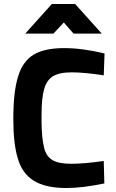

<svg xmlns="http://www.w3.org/2000/svg" viewBox="-20 -934 583 966"><path d="M314 12Q393 12 505 -11L502 -124Q402 -110 338 -110Q274 -110 243 -129Q212 -148 202 -191Q190 -237 189 -319V-356Q189 -440 202 -485Q214 -530 246 -550Q278 -570 341 -570Q403 -570 502 -555L506 -665Q394 -692 303 -692Q204 -692 149 -659Q93 -624 71 -549Q47 -472 47 -337Q47 -211 69 -139Q90 -63 148 -26Q207 12 314 12ZM241 -914 107 -765H249L301 -821L350 -765H492L358 -914Z"/></svg>

Font: Online Auction - Bold
Style: Bold
Weight: 500
Designer: Mohamed Mostafa, the designer of Online Auction
Foundry: Kief Type Foundry
Version: ""